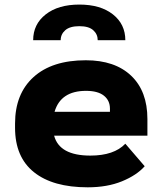

<svg xmlns="http://www.w3.org/2000/svg" viewBox="-20 -798 688 828"><path d="M44.9 -247.1V-265.1Q44.9 -393.6 124.8 -465.8Q204.6 -538.1 350.1 -538.1Q475.6 -538.1 545.7 -471.4Q615.7 -404.8 615.7 -284.7V-212.9H213.4Q236.3 -127 369.6 -127Q471.7 -127 520.5 -178.2L604 -81.1Q569.3 -42 505.9 -16.1Q442.4 9.8 358.4 9.8Q208 9.8 126.5 -55.4Q44.9 -120.6 44.9 -247.1ZM215.3 -315.9H454.1V-329.6Q454.1 -364.7 428 -385.5Q401.9 -406.2 351.1 -406.2Q241.7 -406.2 215.3 -315.9ZM241.7 -624.5H123Q123 -693.4 177 -735.8Q231 -778.3 322.3 -778.3Q413.1 -778.3 466.8 -736.1Q520.5 -693.8 520.5 -624.5H401.4Q401.4 -650.4 382.1 -667.7Q362.8 -685.1 322.3 -685.1Q281.2 -685.1 261.5 -667.7Q241.7 -650.4 241.7 -624.5Z"/></svg>

Font: Bert Sans Black
Style: Regular
Weight: 900
Designer: Christian Robertson, Adam Twardoch, & Cristiano Sobral
Foundry: Google
Version: Version 12.135;January 10, 2020;FontCreator 12.0.0.2547 64-b